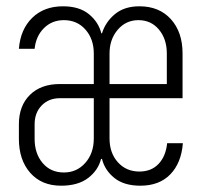

<svg xmlns="http://www.w3.org/2000/svg" viewBox="-20 -580 640 610"><path d="M40 -139V-185Q40 -244 75 -278.5Q110 -313 170 -313H278V-410Q278 -456 251.5 -486Q225 -516 183 -516Q145 -516 119.5 -490.5Q94 -465 90 -425H40Q45 -487 82.5 -523.5Q120 -560 180 -560Q232 -560 262.5 -535Q293 -510 302 -474H304Q315 -510 345 -535Q375 -560 423 -560Q486 -560 523 -519Q560 -478 560 -410V-268H328V-140Q328 -94 354.5 -64.5Q381 -35 423 -35Q461 -35 484 -59.5Q507 -84 511 -125H561Q556 -62 521 -26Q486 10 426 10Q374 10 343.5 -14.5Q313 -39 304 -75H301Q292 -39 260 -14.5Q228 10 174 10Q112 10 76 -31Q40 -72 40 -139ZM328 -313H510V-410Q510 -456 485 -486Q460 -516 420 -516Q380 -516 354 -485.5Q328 -455 328 -410ZM278 -140V-268H170Q135 -268 112.5 -245Q90 -222 90 -185V-139Q90 -92 115.5 -62Q141 -32 183 -32Q224 -32 251 -62.5Q278 -93 278 -140Z"/></svg>

Font: JetBrains Mono Extra Light
Style: Regular
Weight: 200
Monospace: yes
Designer: Philipp Nurullin, Konstantin Bulenkov
Foundry: JetBrains
Version: 2.002